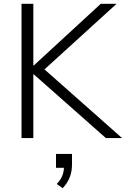

<svg xmlns="http://www.w3.org/2000/svg" viewBox="-20 -725 661 1008"><path d="M93 0V-705H155V-381H157L509 -705H592L193 -342L194 -378L621 0H536L157 -335H155V0ZM309 263 278 241Q301 216 308.5 194Q316 172 316 148L334 156H274V83H358V140Q358 176 345.5 207Q333 238 309 263Z"/></svg>

Font: Mulish ExtraLight Light
Style: Regular
Weight: 300
Version: Version 3.603